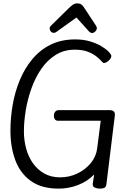

<svg xmlns="http://www.w3.org/2000/svg" viewBox="-20 -1106 769 1140"><path d="M329 14Q226 14 162.5 -32Q99 -78 70.5 -156Q42 -234 42 -330Q42 -407 55.5 -484.5Q69 -562 98 -631.5Q127 -701 172.5 -755.5Q218 -810 281 -841Q344 -872 427 -872Q476 -872 515.5 -860Q555 -848 583 -831Q611 -814 626 -798Q641 -782 641 -774Q641 -761 626 -746.5Q611 -732 596 -732Q592 -732 581.5 -744Q571 -756 551.5 -771.5Q532 -787 501 -799Q470 -811 424 -811Q360 -811 310.5 -780Q261 -749 225.5 -697.5Q190 -646 167 -582Q144 -518 133 -451.5Q122 -385 122 -325Q122 -274 135 -225Q148 -176 175 -137.5Q202 -99 242.5 -76Q283 -53 337 -53Q391 -53 438.5 -75.5Q486 -98 518.5 -137Q551 -176 557 -225L578 -389H326Q300 -389 300 -420Q300 -434 308 -443Q316 -452 328 -452H631Q665 -452 662 -421L612 -14Q610 4 600 9Q590 14 573 14Q556 14 542 7.5Q528 1 531 -17L539 -70Q499 -29 443.5 -7.5Q388 14 329 14ZM526 -910Q517 -910 505 -923L434 -1002L314 -916Q308 -911 299 -911Q289 -911 282 -919Q275 -927 275 -937Q275 -946 279 -950L386 -1055Q400 -1069 412 -1077.5Q424 -1086 439 -1086Q453 -1086 462 -1080Q471 -1074 478 -1063L549 -955Q555 -945 555 -940Q555 -928 545.5 -919Q536 -910 526 -910Z"/></svg>

Font: Kite One
Style: Regular
Weight: 400
Designer: Eduardo Rodriguez Tunni
Foundry: Eduardo Rodriguez Tunni
Version: Version 1.002; ttfautohint (v1.8.4.7-5d5b);gftools[0.9.23]